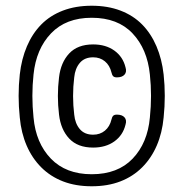

<svg xmlns="http://www.w3.org/2000/svg" viewBox="-20 -760 640 670"><path d="M300 -110Q244 -110 200 -127Q156 -144 124 -176Q92 -208 73 -252Q54 -296 49 -350Q45 -388 45 -425.5Q45 -463 49 -500Q55 -554 74 -598.5Q93 -643 124 -674.5Q155 -706 199.5 -723Q244 -740 300 -740Q356 -740 400.5 -723Q445 -706 476 -674.5Q507 -643 526 -598.5Q545 -554 551 -500Q555 -463 555 -425.5Q555 -388 551 -350Q546 -296 527 -252Q508 -208 476 -176Q444 -144 400 -127Q356 -110 300 -110ZM300 -152Q391 -152 443 -206.5Q495 -261 503 -350Q507 -388 507 -425.5Q507 -463 503 -500Q494 -589 442.5 -643.5Q391 -698 300 -698Q210 -698 158 -643.5Q106 -589 97 -500Q93 -463 93 -425.5Q93 -388 97 -350Q105 -261 157.5 -206.5Q210 -152 300 -152ZM418 -325Q409 -288 379 -266.5Q349 -245 305 -245Q251 -245 221.5 -276.5Q192 -308 186 -360Q182 -392 182 -425Q182 -458 186 -490Q192 -542 221.5 -573.5Q251 -605 305 -605Q349 -605 379 -583.5Q409 -562 418 -525Q423 -509 414.5 -499.5Q406 -490 388 -490Q379 -490 375 -494Q371 -498 369 -507Q363 -532 346 -546Q329 -560 305 -560Q275 -560 258.5 -540.5Q242 -521 239 -490Q235 -458 235 -425Q235 -392 239 -360Q242 -329 258.5 -309.5Q275 -290 305 -290Q329 -290 346 -304Q363 -318 369 -343Q371 -352 375 -356Q379 -360 388 -360Q406 -360 414.5 -350.5Q423 -341 418 -325Z"/></svg>

Font: Maple Mono ExtraLight
Style: Regular
Weight: 275
Monospace: yes
Designer: subframe7536
Version: Version 7.000